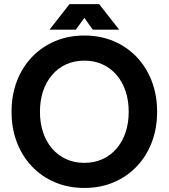

<svg xmlns="http://www.w3.org/2000/svg" viewBox="-20 -909 827 941"><path d="M175.8 -361.3Q175.8 -416.3 191 -462Q206.3 -507.8 235 -541.4Q263.7 -575 303.7 -593.4Q343.8 -611.8 393.3 -611.8Q442.9 -611.8 482.9 -593.4Q522.9 -575 551.6 -541.4Q580.3 -507.8 595.6 -462Q610.8 -416.3 610.8 -361.3Q610.8 -306.4 595.6 -260.6Q580.3 -214.8 551.6 -181.3Q522.9 -147.7 482.9 -129.3Q442.9 -110.8 393.3 -110.8Q343.8 -110.8 303.7 -129.3Q263.7 -147.7 235 -181.3Q206.3 -214.8 191 -260.6Q175.8 -306.4 175.8 -361.3ZM36.6 -361.3Q36.6 -279.8 62.7 -211.5Q88.9 -143.3 136.7 -93.1Q184.6 -43 249.9 -15.4Q315.2 12.2 393.3 12.2Q471.7 12.2 536.9 -15.4Q602.1 -43 649.9 -93.1Q697.8 -143.3 723.9 -211.5Q750 -279.8 750 -361.3Q750 -442.9 723.9 -511.1Q697.8 -579.3 649.9 -629.5Q602.1 -679.7 536.9 -707.3Q471.7 -734.9 393.3 -734.9Q315.2 -734.9 249.9 -707.3Q184.6 -679.7 136.7 -629.5Q88.9 -579.3 62.7 -511.1Q36.6 -442.9 36.6 -361.3ZM434.8 -763.7H564L466.1 -888.7H345ZM351.8 -763.7 441.7 -888.7H320.6L222.7 -763.7Z"/></svg>

Font: Giphurs
Style: Regular
Weight: 400
Version: Version 2.010